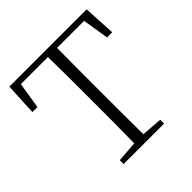

<svg xmlns="http://www.w3.org/2000/svg" viewBox="-189 -873 1024 1024"><g transform="rotate(-45 322.5 -361.5)"><path d="M22 -540H60L84 -689H288C290 -590 290 -490 290 -390V-333C290 -234 290 -136 288 -38L170 -29V0H475V-29L357 -38C356 -136 356 -234 356 -333V-390C356 -490 356 -591 357 -689H561L585 -540H624L614 -723H31Z"/></g></svg>

Font: Noto Serif TC ExtraLight
Style: Regular
Weight: 200
Designer: Ryoko NISHIZUKA 西塚涼子 (kana & ideographs); Frank Grießhammer (Latin, Greek & Cyrillic); Wenlong ZHANG 张文龙 (bopomofo); San
Foundry: Adobe
Version: Version 2.001;hotconv 1.1.0;makeotfexe 2.6.0